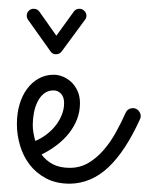

<svg xmlns="http://www.w3.org/2000/svg" viewBox="-20 -415 349 449"><path d="M77.1 -53.7Q87.4 -39.6 103.5 -31Q119.6 -22.5 143.1 -22.5Q167 -22.5 186.5 -33.9Q206.1 -45.4 222.2 -64Q238.3 -82.5 251 -105.5Q263.7 -128.4 273.9 -151.4Q276.4 -156.7 280.8 -159.4Q285.2 -162.1 290.5 -162.1Q298.8 -162.1 304 -156.2Q309.1 -150.4 309.1 -143.6Q309.1 -141.1 308.6 -139.4Q308.1 -137.7 307.1 -135.7Q273.4 -61.5 233.6 -23.9Q193.8 13.7 143.6 14.6Q111.3 14.6 87.9 2.2Q64.5 -10.3 49.3 -30Q34.2 -49.8 26.9 -74.7Q19.5 -99.6 19.5 -124.5Q19.5 -149.4 25.6 -170.4Q31.7 -191.4 43.2 -207Q54.7 -222.7 70.6 -231.4Q86.4 -240.2 105.5 -240.2Q116.7 -240.2 127.7 -235.6Q138.7 -231 147.5 -222.4Q156.2 -213.9 161.6 -201.7Q167 -189.5 167 -173.8Q167 -153.8 160.2 -136.2Q153.3 -118.7 141.4 -103.5Q129.4 -88.4 112.8 -75.7Q96.2 -63 77.1 -53.7ZM62.5 -85.4Q77.6 -91.8 90.1 -101.6Q102.5 -111.3 111.3 -123Q120.1 -134.8 125 -147.7Q129.9 -160.6 129.9 -173.8Q129.9 -188.5 122.6 -196Q115.2 -203.6 105.5 -203.6Q92.3 -203.6 83 -196.3Q73.7 -189 67.9 -177.2Q62 -165.5 59.3 -151.1Q56.6 -136.7 56.6 -122.6Q56.6 -113.8 58.3 -104Q60.1 -94.2 62.5 -85.4ZM45.4 -369.1Q42.5 -373.5 42.5 -378.4Q42.5 -384.8 47.1 -389.6Q51.8 -394.5 58.6 -394.5Q66.9 -394.5 71.8 -388.2L111.8 -331.5L152.8 -388.2Q157.7 -394.5 165.5 -394.5Q172.4 -394.5 177.2 -389.6Q182.1 -384.8 182.1 -378.4Q182.1 -372.6 178.7 -368.7L124 -294.4Q119.1 -288.1 110.8 -288.1Q102.5 -288.1 98.1 -294.9Z"/></svg>

Font: Sacramento
Style: Regular
Weight: 400
Designer: Astigmatic (AOETI)
Foundry: Astigmatic (AOETI)
Version: Version 1.000